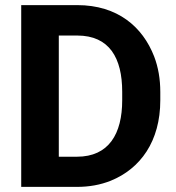

<svg xmlns="http://www.w3.org/2000/svg" viewBox="-20 -731 689 751"><path d="M63 0H281C329 0 373 -8 413 -24C529 -71 607 -178 607 -339V-371C607 -422 599 -468 583 -510C538 -626 440 -711 282 -711H63ZM458 -372V-339C458 -208 406 -118 281 -118H210V-592H282C408 -592 458 -504 458 -372Z"/></svg>

Font: Asimov
Style: Regular
Weight: 500
Designer: Google
Version: Version 2.000980; 2014